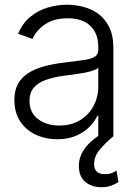

<svg xmlns="http://www.w3.org/2000/svg" viewBox="-20 -573 564 807"><path d="M220.2 12.2Q170.9 12.2 129.9 -7.1Q88.9 -26.4 64.7 -63.2Q40.5 -100.1 40.5 -152.8Q40.5 -193.4 55.7 -220.7Q70.8 -248 99.1 -265.9Q127.4 -283.7 165.8 -294.2Q204.1 -304.7 250.5 -310.1Q296.4 -315.9 328.1 -320.1Q359.9 -324.2 376.5 -333.5Q393.1 -342.8 393.1 -363.3V-376Q393.1 -432.1 359.9 -464.1Q326.7 -496.1 264.6 -496.1Q205.6 -496.1 168.5 -470.2Q131.3 -444.3 116.7 -409.2L56.2 -431.2Q74.7 -475.6 107.4 -502.4Q140.1 -529.3 180.7 -541.3Q221.2 -553.2 262.7 -553.2Q293.9 -553.2 327.6 -544.9Q361.3 -536.6 390.6 -516.6Q419.9 -496.6 438.2 -460.7Q456.5 -424.8 456.5 -370.1V0H393.1V-86.4H389.2Q378.4 -62.5 356 -39.8Q333.5 -17.1 299.8 -2.4Q266.1 12.2 220.2 12.2ZM229 -45.4Q279.3 -45.4 316.2 -67.6Q353 -89.8 373 -127.4Q393.1 -165 393.1 -209.5V-288.1Q385.7 -281.2 369.4 -275.9Q353 -270.5 331.8 -266.6Q310.5 -262.7 288.8 -259.8Q267.1 -256.8 250.5 -254.9Q204.6 -249 171.6 -236.8Q138.7 -224.6 121.3 -203.6Q104 -182.6 104 -149.4Q104 -100.1 139.4 -72.8Q174.8 -45.4 229 -45.4ZM406.2 213.9Q364.7 213.9 337.9 190.9Q311 168 311.5 123.5Q311.5 97.7 323.2 72.8Q335 47.9 359.6 24.7Q384.3 1.5 423.3 -20L456.1 0Q422.9 27.8 399.2 55.9Q375.5 84 375.5 116.7Q375.5 137.2 386.5 148.2Q397.5 159.2 420.9 158.7Q436.5 159.2 448.5 154.8Q460.4 150.4 469.7 144L478 191.9Q465.3 200.7 447.5 207.3Q429.7 213.9 406.2 213.9Z"/></svg>

Font: Inter Tight Light
Style: Regular
Weight: 300
Designer: Rasmus Andersson
Foundry: rsms
Version: Version 3.004